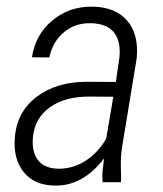

<svg xmlns="http://www.w3.org/2000/svg" viewBox="-20 -559 501 589"><path d="M294.9 0Q293 -18.6 294.9 -36.6L299.3 -73.2Q234.4 12.2 147.5 10.3Q85 9.3 52.7 -31Q20.5 -71.3 25.4 -134.8Q30.8 -214.8 91.8 -261.5Q152.8 -308.1 245.6 -308.1L335.4 -307.6L346.2 -381.8Q351.6 -430.7 330.3 -458.7Q309.1 -486.8 258.3 -487.8Q210.4 -488.8 176 -460Q141.6 -431.2 131.3 -382.8L78.1 -383.3Q87.9 -451.7 139.9 -495.6Q191.9 -539.6 263.7 -538.6Q334 -537.6 370.1 -495.6Q406.2 -453.6 399.4 -380.4L355 -110.8Q350.6 -83.5 350.6 -58.1L351.6 -5.9L350.6 0ZM157.2 -41.5Q202.6 -40.5 241.5 -65.2Q280.3 -89.8 305.7 -133.3L327.6 -262.2L252.4 -262.7Q178.7 -262.7 132.8 -229.7Q86.9 -196.8 81.1 -139.2Q76.7 -93.8 96.4 -68.1Q116.2 -42.5 157.2 -41.5Z"/></svg>

Font: TypoPRO Roboto
Style: Italic
Weight: 300
Italic angle: -12°
Designer: Google
Version: Version 2.136; 2016